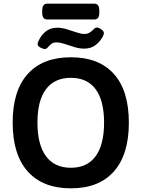

<svg xmlns="http://www.w3.org/2000/svg" viewBox="-20 -1019 771 1046"><path d="M237 -913Q210 -913 210 -949V-962Q210 -999 237 -999H494Q521 -999 521 -962V-949Q521 -913 494 -913ZM224 -752Q215 -752 200 -760Q185 -768 185 -778Q185 -783 187 -789Q189 -795 192 -800Q204 -827 229 -847.5Q254 -868 293 -868Q317 -868 344.5 -859.5Q372 -851 397 -842.5Q422 -834 440 -834Q458 -834 470 -842.5Q482 -851 490.5 -860Q499 -869 508 -869Q518 -869 532 -859Q546 -849 546 -839Q546 -832 540 -820Q527 -795 502 -774.5Q477 -754 438 -754Q413 -754 385.5 -762.5Q358 -771 332.5 -779.5Q307 -788 288 -788Q269 -788 258.5 -779Q248 -770 240.5 -761Q233 -752 224 -752ZM366 7Q213 7 131 -85Q49 -177 49 -351Q49 -525 131 -616Q213 -707 366 -707Q519 -707 600.5 -616Q682 -525 682 -351Q682 -177 600.5 -85Q519 7 366 7ZM366 -105Q455 -105 501 -168Q547 -231 547 -351Q547 -471 501 -533Q455 -595 366 -595Q277 -595 230.5 -533Q184 -471 184 -351Q184 -231 230.5 -168Q277 -105 366 -105Z"/></svg>

Font: Asap SemiBold
Style: Regular
Weight: 600
Designer: Pablo Cosgaya
Foundry: Omnibus-Type
Version: Version 3.001; ttfautohint (v1.8.3)